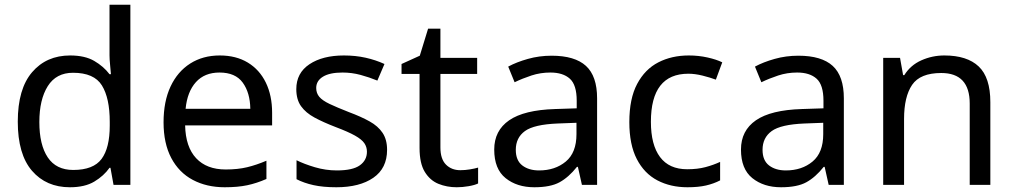

<svg xmlns="http://www.w3.org/2000/svg" viewBox="-20 -780 4279 810"><path d="M275 10Q175 10 115 -59.5Q55 -129 55 -267Q55 -405 115.5 -475.5Q176 -546 276 -546Q338 -546 377.5 -523Q417 -500 442 -467H448Q447 -480 444.5 -505.5Q442 -531 442 -546V-760H530V0H459L446 -72H442Q418 -38 378 -14Q338 10 275 10ZM289 -63Q374 -63 408.5 -109.5Q443 -156 443 -250V-266Q443 -366 410 -419.5Q377 -473 288 -473Q217 -473 181.5 -416.5Q146 -360 146 -265Q146 -169 181.5 -116Q217 -63 289 -63Z M907 -546Q976 -546 1025.5 -516Q1075 -486 1101.5 -431.5Q1128 -377 1128 -304V-251H761Q763 -160 807.5 -112.5Q852 -65 932 -65Q983 -65 1022.5 -74.5Q1062 -84 1104 -102V-25Q1063 -7 1023 1.5Q983 10 928 10Q852 10 793.5 -21Q735 -52 702.5 -113.5Q670 -175 670 -264Q670 -352 699.5 -415Q729 -478 782.5 -512Q836 -546 907 -546ZM906 -474Q843 -474 806.5 -433.5Q770 -393 763 -321H1036Q1035 -389 1004 -431.5Q973 -474 906 -474Z M1613 -148Q1613 -70 1555 -30Q1497 10 1399 10Q1343 10 1302.5 1Q1262 -8 1231 -24V-104Q1263 -88 1308.5 -74.5Q1354 -61 1401 -61Q1468 -61 1498 -82.5Q1528 -104 1528 -140Q1528 -160 1517 -176Q1506 -192 1477.5 -208Q1449 -224 1396 -244Q1344 -264 1307 -284Q1270 -304 1250 -332Q1230 -360 1230 -404Q1230 -472 1285.5 -509Q1341 -546 1431 -546Q1480 -546 1522.5 -536.5Q1565 -527 1602 -510L1572 -440Q1538 -454 1501 -464Q1464 -474 1425 -474Q1371 -474 1342.5 -456.5Q1314 -439 1314 -409Q1314 -387 1327 -371.5Q1340 -356 1370.5 -341.5Q1401 -327 1452 -307Q1503 -288 1539 -268Q1575 -248 1594 -219.5Q1613 -191 1613 -148Z M1922 -62Q1942 -62 1963 -65.5Q1984 -69 1997 -73V-6Q1983 1 1957 5.5Q1931 10 1907 10Q1865 10 1829.5 -4.5Q1794 -19 1772 -55Q1750 -91 1750 -156V-468H1674V-510L1751 -545L1786 -659H1838V-536H1993V-468H1838V-158Q1838 -109 1861.5 -85.5Q1885 -62 1922 -62Z M2307 -545Q2405 -545 2452 -502Q2499 -459 2499 -365V0H2435L2418 -76H2414Q2379 -32 2340.5 -11Q2302 10 2234 10Q2161 10 2113 -28.5Q2065 -67 2065 -149Q2065 -229 2128 -272.5Q2191 -316 2322 -320L2413 -323V-355Q2413 -422 2384 -448Q2355 -474 2302 -474Q2260 -474 2222 -461.5Q2184 -449 2151 -433L2124 -499Q2159 -518 2207 -531.5Q2255 -545 2307 -545ZM2333 -259Q2233 -255 2194.5 -227Q2156 -199 2156 -148Q2156 -103 2183.5 -82Q2211 -61 2254 -61Q2322 -61 2367 -98.5Q2412 -136 2412 -214V-262Z M2880 10Q2809 10 2753.5 -19Q2698 -48 2666.5 -109Q2635 -170 2635 -265Q2635 -364 2668 -426Q2701 -488 2757.5 -517Q2814 -546 2886 -546Q2927 -546 2965 -537.5Q3003 -529 3027 -517L3000 -444Q2976 -453 2944 -461Q2912 -469 2884 -469Q2726 -469 2726 -266Q2726 -169 2764.5 -117.5Q2803 -66 2879 -66Q2923 -66 2956.5 -75Q2990 -84 3018 -97V-19Q2991 -5 2958.5 2.5Q2926 10 2880 10Z M3348 -545Q3446 -545 3493 -502Q3540 -459 3540 -365V0H3476L3459 -76H3455Q3420 -32 3381.5 -11Q3343 10 3275 10Q3202 10 3154 -28.5Q3106 -67 3106 -149Q3106 -229 3169 -272.5Q3232 -316 3363 -320L3454 -323V-355Q3454 -422 3425 -448Q3396 -474 3343 -474Q3301 -474 3263 -461.5Q3225 -449 3192 -433L3165 -499Q3200 -518 3248 -531.5Q3296 -545 3348 -545ZM3374 -259Q3274 -255 3235.5 -227Q3197 -199 3197 -148Q3197 -103 3224.5 -82Q3252 -61 3295 -61Q3363 -61 3408 -98.5Q3453 -136 3453 -214V-262Z M3964 -546Q4060 -546 4109 -499.5Q4158 -453 4158 -349V0H4071V-343Q4071 -472 3951 -472Q3862 -472 3828 -422Q3794 -372 3794 -278V0H3706V-536H3777L3790 -463H3795Q3821 -505 3867 -525.5Q3913 -546 3964 -546Z"/></svg>

Font: Noto Sans Ugaritic
Style: Regular
Weight: 400
Designer: Monotype Design Team
Foundry: Monotype Imaging Inc.
Version: Version 2.001; ttfautohint (v1.8.4.7-5d5b)